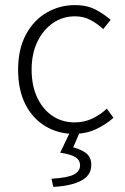

<svg xmlns="http://www.w3.org/2000/svg" viewBox="-20 -513 490 753"><path d="M270 12Q208 12 158 -18Q108 -48 79.5 -104Q51 -160 51 -240Q51 -320 81.5 -377Q112 -434 163 -463.5Q214 -493 273 -493Q322 -493 355.5 -475Q389 -457 414 -435L385 -399Q362 -420 335 -434.5Q308 -449 274 -449Q226 -449 187.5 -422.5Q149 -396 126.5 -349Q104 -302 104 -240Q104 -178 125.5 -131.5Q147 -85 185 -59Q223 -33 273 -33Q311 -33 343 -48.5Q375 -64 399 -87L425 -51Q393 -23 354.5 -5.5Q316 12 270 12ZM189 220 182 188Q247 184 270.5 171Q294 158 294 136Q294 115 276 103.5Q258 92 216 86L258 -2H296L267 65Q299 73 318.5 88.5Q338 104 338 134Q338 174 299.5 195Q261 216 189 220Z"/></svg>

Font: Assistant Light
Style: Regular
Weight: 300
Designer: Hebrew By Ben Nathan, Latin by Paul Hunt
Version: Version 3.000